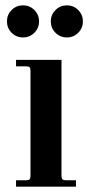

<svg xmlns="http://www.w3.org/2000/svg" viewBox="-20 -698 336 718"><path d="M40 0V-24H78Q87 -24 90.5 -27.5Q94 -31 94 -40V-434Q94 -443 90.5 -446.5Q87 -450 78 -450H40V-474H210V-40Q210 -31 213.5 -27.5Q217 -24 226 -24H264V0ZM187.5 -575.5Q170 -593 170 -618Q170 -643 187.5 -660.5Q205 -678 230 -678Q255 -678 272.5 -660.5Q290 -643 290 -618Q290 -593 272.5 -575.5Q255 -558 230 -558Q205 -558 187.5 -575.5ZM23.5 -575.5Q6 -593 6 -618Q6 -643 23.5 -660.5Q41 -678 66 -678Q91 -678 108.5 -660.5Q126 -643 126 -618Q126 -593 108.5 -575.5Q91 -558 66 -558Q41 -558 23.5 -575.5Z"/></svg>

Font: Old Standard TT
Style: Bold
Weight: 700
Designer: Alexey Kryukov <alexios@thessalonica.org.ru>
Version: Version 2.2